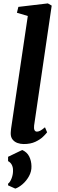

<svg xmlns="http://www.w3.org/2000/svg" viewBox="-20 -837 342 1129"><path d="M180.5 -98.5Q178.5 -81.5 182.8 -72.2Q187 -63 197.5 -63Q205.5 -63 215.8 -68Q226 -73 244.5 -88.5L257 -59Q250 -49.5 233 -33Q216 -16.5 187.8 -3.2Q159.5 10 119.5 10Q100.5 10 82.8 3.8Q65 -2.5 53.8 -16.8Q42.5 -31 43 -54.5Q43 -59.5 43.8 -66.5Q44.5 -73.5 45.2 -80.8Q46 -88 47 -93L143.5 -743L79.5 -762L88 -796.5L261.5 -817L284 -804ZM70 272 27.5 253V243Q40 234 48.8 210.2Q57.5 186.5 56.5 162.5Q56.5 146 49.2 132Q42 118 27.5 110.5V85L110.5 45Q139 57.5 151.8 83.2Q164.5 109 165 140Q166 171 150.5 199Q135 227 112.5 246.2Q90 265.5 70 272Z"/></svg>

Font: Merriweather 36pt
Style: Bold Italic
Weight: 700
Italic angle: -7.8°
Version: Version 2.101